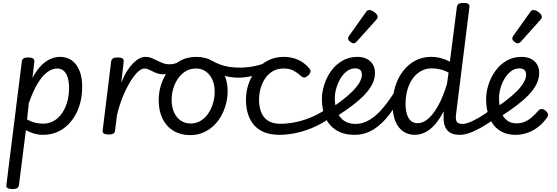

<svg xmlns="http://www.w3.org/2000/svg" viewBox="-20 -910 3831 1320"><path d="M65 390Q45 390 33 383.5Q21 377 24 361L130 -487Q132 -502 142.5 -508.5Q153 -515 173 -515Q198 -515 208 -507.5Q218 -500 216 -484L203 -374Q231 -427 262.5 -458.5Q294 -490 326.5 -504.5Q359 -519 392 -519Q463 -519 504 -464.5Q545 -410 545 -311Q545 -261 534 -213Q523 -165 500.5 -123.5Q478 -82 445.5 -50.5Q413 -19 370 -1Q327 17 275 17Q245 17 215.5 8.5Q186 0 158 -15L110 364Q108 377 97.5 383.5Q87 390 65 390ZM166 -89Q196 -72 224 -66Q252 -60 275 -60Q310 -60 338.5 -73Q367 -86 388.5 -109.5Q410 -133 425 -164Q440 -195 447.5 -231Q455 -267 455 -304Q455 -343 446.5 -373.5Q438 -404 420 -421.5Q402 -439 372 -439Q339 -439 305 -414Q271 -389 239 -336.5Q207 -284 178 -200Z M726 15Q707 15 695 8.5Q683 2 686 -14L744 -487Q747 -502 757 -508.5Q767 -515 787 -515Q813 -515 823 -507.5Q833 -500 830 -484L814 -342Q832 -388 853 -421Q874 -454 896 -476Q918 -498 939 -508.5Q960 -519 978 -519Q997 -519 1006 -507Q1015 -495 1014 -479Q1013 -463 1002.5 -451Q992 -439 973 -439Q953 -439 928 -416Q903 -393 876.5 -350Q850 -307 825.5 -248Q801 -189 784 -118L771 -11Q770 2 759 8.5Q748 15 726 15Z M1102 -399Q1081 -399 1063 -405Q1045 -411 1029.5 -419Q1014 -427 1000.5 -433Q987 -439 974 -439Q955 -439 946.5 -451Q938 -463 939 -479Q940 -495 950 -507Q960 -519 979 -519Q1003 -519 1022.5 -511Q1042 -503 1060.5 -493.5Q1079 -484 1099.5 -476Q1120 -468 1146 -468Q1159 -468 1177.5 -472Q1196 -476 1208 -483Q1219 -489 1227.5 -484.5Q1236 -480 1240 -470Q1244 -460 1242 -450Q1240 -440 1230 -435Q1213 -426 1190 -417.5Q1167 -409 1144 -404Q1121 -399 1102 -399Z M1287 19Q1222 19 1173 -10.5Q1124 -40 1097.5 -94Q1071 -148 1071 -221Q1071 -278 1088.5 -331Q1106 -384 1140 -426.5Q1174 -469 1221.5 -494Q1269 -519 1330 -519Q1395 -519 1443 -489Q1491 -459 1518 -405.5Q1545 -352 1545 -284Q1545 -239 1533.5 -195Q1522 -151 1500.5 -112.5Q1479 -74 1447.5 -44.5Q1416 -15 1375.5 2Q1335 19 1287 19ZM1291 -61Q1329 -61 1359.5 -79.5Q1390 -98 1411.5 -129.5Q1433 -161 1444.5 -200Q1456 -239 1456 -280Q1456 -328 1439.5 -363.5Q1423 -399 1394.5 -419Q1366 -439 1327 -439Q1288 -439 1257 -420.5Q1226 -402 1204.5 -371Q1183 -340 1171.5 -302Q1160 -264 1160 -224Q1160 -175 1176.5 -138Q1193 -101 1222.5 -81Q1252 -61 1291 -61Z M1619 -376Q1567 -376 1516.5 -391Q1466 -406 1408 -437Q1397 -444 1395 -455.5Q1393 -467 1398.5 -478.5Q1404 -490 1413.5 -495Q1423 -500 1434 -494Q1462 -478 1493 -466.5Q1524 -455 1558 -450Q1592 -445 1630 -445Q1661 -445 1695.5 -449.5Q1730 -454 1763 -463.5Q1796 -473 1819 -488Q1833 -496 1842.5 -486.5Q1852 -477 1853 -461.5Q1854 -446 1839 -437Q1782 -403 1724 -389.5Q1666 -376 1619 -376Z M1903 17Q1787 17 1729 -47.5Q1671 -112 1671 -225Q1671 -282 1689.5 -334.5Q1708 -387 1741.5 -428.5Q1775 -470 1823 -494.5Q1871 -519 1931 -519Q1982 -519 2027 -500Q2072 -481 2106 -440Q2118 -425 2114.5 -414Q2111 -403 2100 -392Q2087 -380 2075 -377.5Q2063 -375 2050 -387Q2026 -409 1999 -424Q1972 -439 1927 -439Q1888 -439 1856.5 -421Q1825 -403 1804 -372.5Q1783 -342 1772 -303.5Q1761 -265 1761 -224Q1761 -175 1776 -137.5Q1791 -100 1823.5 -79.5Q1856 -59 1907 -59Q1921 -59 1928 -47.5Q1935 -36 1934 -21Q1933 -6 1925.5 5.5Q1918 17 1903 17Z M1899 17Q1890 17 1886 5.5Q1882 -6 1882.5 -21Q1883 -36 1888.5 -47.5Q1894 -59 1905 -59Q1951 -59 2001 -68Q2051 -77 2105 -98Q2159 -119 2215 -154Q2222 -157 2230 -151Q2238 -145 2244 -134Q2250 -123 2251.5 -112Q2253 -101 2246 -97Q2184 -54 2122.5 -29Q2061 -4 2004.5 6.5Q1948 17 1899 17Z M2254 -165Q2292 -190 2330 -219Q2368 -248 2399.5 -278.5Q2431 -309 2449.5 -339.5Q2468 -370 2468 -396Q2468 -420 2455 -430Q2442 -440 2423 -440Q2390 -440 2364 -420Q2338 -400 2320 -369Q2302 -338 2292 -303Q2282 -268 2282 -237Q2282 -194 2291.5 -160.5Q2301 -127 2319 -104.5Q2337 -82 2363 -70Q2389 -58 2424 -58Q2438 -58 2444.5 -46.5Q2451 -35 2450 -20.5Q2449 -6 2441.5 5.5Q2434 17 2419 17Q2343 17 2293 -14Q2243 -45 2218 -100.5Q2193 -156 2193 -229Q2193 -276 2209 -327Q2225 -378 2256 -421.5Q2287 -465 2333 -492Q2379 -519 2438 -519Q2473 -519 2500 -506Q2527 -493 2542.5 -468.5Q2558 -444 2558 -408Q2558 -368 2538.5 -330Q2519 -292 2483.5 -255.5Q2448 -219 2401 -183.5Q2354 -148 2299 -113Z M2419 17Q2405 17 2398.5 5.5Q2392 -6 2393 -20.5Q2394 -35 2402 -46.5Q2410 -58 2424 -58Q2475 -58 2523.5 -87.5Q2572 -117 2621 -177Q2670 -237 2722 -328Q2726 -336 2738 -334Q2750 -332 2759.5 -324.5Q2769 -317 2765 -306Q2715 -200 2661 -128Q2607 -56 2547 -19.5Q2487 17 2419 17Z M2411 -612Q2401 -612 2387 -623Q2373 -634 2373 -645Q2373 -649 2374.5 -653.5Q2376 -658 2380 -664L2494 -824Q2500 -834 2506 -837.5Q2512 -841 2520 -841Q2530 -841 2543.5 -833.5Q2557 -826 2566.5 -815.5Q2576 -805 2576 -795Q2576 -787 2573.5 -782.5Q2571 -778 2564 -771L2434 -626Q2421 -612 2411 -612Z M2832 17Q2785 17 2750.5 -7.5Q2716 -32 2697.5 -78.5Q2679 -125 2679 -191Q2679 -240 2690 -288Q2701 -336 2723 -377.5Q2745 -419 2777.5 -451Q2810 -483 2852 -501Q2894 -519 2945 -519Q2978 -519 3010.5 -510.5Q3043 -502 3073 -486L3121 -862Q3124 -877 3134 -883.5Q3144 -890 3165 -890Q3190 -890 3200 -882.5Q3210 -875 3207 -859L3117 -138Q3110 -92 3119 -75Q3128 -58 3161 -58Q3170 -58 3175 -46.5Q3180 -35 3178.5 -20.5Q3177 -6 3168 5.5Q3159 17 3142 17Q3110 17 3087.5 8Q3065 -1 3052 -18Q3039 -35 3033.5 -60Q3028 -85 3030 -117V-145Q3001 -88 2968.5 -52Q2936 -16 2901.5 0.5Q2867 17 2832 17ZM2851 -63Q2887 -63 2922 -92Q2957 -121 2991 -181Q3025 -241 3053 -333L3064 -411Q3032 -428 3003 -434Q2974 -440 2949 -440Q2914 -440 2885.5 -427Q2857 -414 2835 -391Q2813 -368 2798 -337Q2783 -306 2775.5 -270.5Q2768 -235 2768 -197Q2768 -159 2776.5 -128.5Q2785 -98 2803.5 -80.5Q2822 -63 2851 -63Z M3142 17Q3128 17 3121 5.5Q3114 -6 3116 -20.5Q3118 -35 3129 -46.5Q3140 -58 3161 -58Q3180 -58 3208 -69Q3236 -80 3274.5 -102.5Q3313 -125 3362 -161Q3375 -170 3386 -166Q3397 -162 3403 -150.5Q3409 -139 3407 -125.5Q3405 -112 3393 -102Q3334 -59 3287.5 -33Q3241 -7 3205.5 5Q3170 17 3142 17Z M3525 17Q3458 17 3412.5 -14.5Q3367 -46 3344.5 -101.5Q3322 -157 3322 -229Q3322 -276 3338 -327Q3354 -378 3385 -421.5Q3416 -465 3461.5 -492Q3507 -519 3567 -519Q3602 -519 3629 -506Q3656 -493 3671.5 -468.5Q3687 -444 3687 -408Q3687 -368 3667.5 -330Q3648 -292 3612.5 -255.5Q3577 -219 3530 -183.5Q3483 -148 3428 -113L3383 -165Q3421 -190 3459 -219Q3497 -248 3528.5 -278.5Q3560 -309 3578.5 -339.5Q3597 -370 3597 -396Q3597 -420 3584 -430Q3571 -440 3552 -440Q3519 -440 3493 -420Q3467 -400 3448.5 -369Q3430 -338 3420.5 -303Q3411 -268 3411 -237Q3411 -181 3425 -141.5Q3439 -102 3466 -82Q3493 -62 3530 -62Q3563 -62 3589 -73.5Q3615 -85 3637.5 -105Q3660 -125 3680 -148Q3692 -162 3706 -160.5Q3720 -159 3732 -148Q3745 -137 3747.5 -125.5Q3750 -114 3740 -100Q3709 -58 3673 -32Q3637 -6 3599 5.5Q3561 17 3525 17Z M3540 -612Q3530 -612 3516 -623Q3502 -634 3502 -645Q3502 -649 3503.5 -653.5Q3505 -658 3509 -664L3623 -824Q3629 -834 3635 -837.5Q3641 -841 3649 -841Q3659 -841 3672.5 -833.5Q3686 -826 3695.5 -815.5Q3705 -805 3705 -795Q3705 -787 3702.5 -782.5Q3700 -778 3693 -771L3563 -626Q3550 -612 3540 -612Z"/></svg>

Font: Playwrite GB S
Style: Italic
Weight: 400
Italic angle: -7°
Designer: Veronika Burian, José Scaglione
Foundry: TypeTogether
Version: Version 1.000